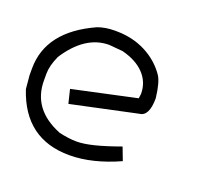

<svg xmlns="http://www.w3.org/2000/svg" viewBox="-85 -498 616 589"><g transform="rotate(20 223.5 -203.5)"><path d="M200 -407Q254 -407 297 -385Q340 -363 366 -325Q379 -306 385 -255Q385 -196 354 -193L139 -147L128 -192L336 -237Q336 -239 337 -244.5Q338 -250 338 -252Q338 -290 312.5 -317Q287 -344 240 -356L195 -360Q116 -360 58 -269L59 -270Q44 -237 44 -211V-189Q44 -95 143 -55H142Q176 -47 202 -47Q225 -47 259 -55.5Q293 -64 340 -81L356 -39Q314 -20 273.5 -10Q233 0 195 0Q49 0 1 -145L-3 -189V-211Q-3 -333 141 -398Q166 -407 195 -407Z"/></g></svg>

Font: Ekushey Kolom
Style: Regular
Weight: 400
Designer: Al Mamun Sumon
Foundry: Al Mamun Sumon
Version: Version 1.0